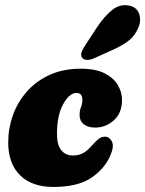

<svg xmlns="http://www.w3.org/2000/svg" viewBox="-20 -730 575 760"><path d="M282.5 -362Q254.5 -362 230 -317.5Q205.5 -273 205.5 -200.5Q205.5 -155.5 222.8 -135Q240 -114.5 269 -114.5Q291 -114.5 308 -123.5Q325 -132.5 342 -152Q358 -170.5 369.8 -179.8Q381.5 -189 395.5 -189Q413 -189 423 -169.8Q433 -150.5 415.5 -111.5Q392.5 -60 339.5 -25Q286.5 10 191 10Q106 10 59.2 -36.5Q12.5 -83 12.5 -166Q12.5 -222 31.2 -274.2Q50 -326.5 86.8 -368Q123.5 -409.5 177 -433.8Q230.5 -458 300 -458Q358.5 -458 394.2 -439.8Q430 -421.5 446.5 -393Q463 -364.5 463 -334.5Q463 -283 430.8 -254Q398.5 -225 357.5 -225Q328 -225 311.5 -238.2Q295 -251.5 295 -274Q295 -292.5 300.5 -305.5Q306 -318.5 306 -335Q306 -362 282.5 -362ZM365 -623.5Q393.5 -666 424 -690.5Q454.5 -715 490.5 -708Q521.5 -702 530.8 -675.2Q540 -648.5 527 -619Q514.5 -590 491.8 -571Q469 -552 427 -533L351.5 -499Q337.5 -492.5 323.8 -493Q310 -493.5 304.5 -502.5Q298.5 -513 303.8 -525.8Q309 -538.5 318.5 -552.5Z"/></svg>

Font: Fraunces 144pt S100 Black
Style: Italic
Weight: 900
Italic angle: -16°
Version: Version 1.000; ttfautohint (v1.8.3)